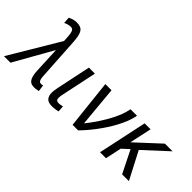

<svg xmlns="http://www.w3.org/2000/svg" viewBox="-55 -1310 1892 1892"><g transform="rotate(45 891.0 -364.0)"><path d="M384.8 -131.8Q386.2 -110.4 389.6 -97.4Q393.1 -84.5 398.2 -77.1Q403.3 -69.8 409.9 -67.4Q416.5 -64.9 424.8 -64.9Q431.6 -64.9 438 -66.2Q444.3 -67.4 449.2 -68.8L458 0Q435.5 5.4 421.4 6.6Q407.2 7.8 400.9 7.8Q380.4 7.8 363.3 2.7Q346.2 -2.4 333.7 -18.1Q321.3 -33.7 313.7 -61.8Q306.2 -89.8 304.2 -136.2L292 -405.8L63 0H-27.8L285.2 -524.9L282.2 -574.2Q280.3 -606 276.4 -625Q272.5 -644 266.1 -654.3Q259.8 -664.6 251 -667.7Q242.2 -670.9 230 -670.9Q222.7 -670.9 213.1 -669.2Q203.6 -667.5 193.8 -664.8Q184.1 -662.1 175.3 -658.4Q166.5 -654.8 160.2 -650.9L155.8 -720.2Q204.6 -743.2 242.2 -743.2Q273.9 -743.2 294.9 -735.4Q315.9 -727.5 328.9 -707.8Q341.8 -688 348.4 -654.8Q355 -621.6 357.9 -570.8Z M737.8 3.9Q731.4 5.9 721.7 7.8Q711.9 9.8 700.4 11.5Q689 13.2 676.8 14.2Q664.6 15.1 652.8 15.1Q602.1 15.1 580.3 -10Q558.6 -35.2 558.6 -80.1Q558.6 -95.7 561.5 -114.3Q564.5 -132.8 568.8 -154.8L643.6 -512.2H727.5L650.9 -148.9Q647 -130.9 644.8 -116.7Q642.6 -102.5 642.6 -91.8Q642.6 -70.8 651.6 -62Q660.6 -53.2 682.6 -53.2Q693.8 -53.2 708 -55.7Q722.2 -58.1 732.9 -62Z M959 -512.2 998 -89.8Q1018.6 -115.2 1041.3 -146Q1064 -176.8 1086.4 -210.7Q1108.9 -244.6 1129.9 -280.8Q1150.9 -316.9 1168.7 -353.3Q1186.5 -389.6 1199.7 -424.8Q1212.9 -460 1219.7 -492.2L1224.1 -512.2H1314L1311 -495.1Q1301.8 -453.6 1283.7 -408.4Q1265.6 -363.3 1241.2 -317.6Q1216.8 -272 1187.5 -227.3Q1158.2 -182.6 1127.2 -141.4Q1096.2 -100.1 1065.2 -64.2Q1034.2 -28.3 1005.9 0H928.7L873 -512.2Z M1619.1 0 1502 -234.9 1430.2 -168.9 1394 0H1311L1420.4 -512.2H1503.4L1453.1 -280.8L1703.1 -512.2H1810.1L1564.9 -286.1L1713.4 0Z"/></g></svg>

Font: Lorenzo Sans
Style: Italic
Weight: 400
Italic angle: -12°
Foundry: Intel Corporation
Version: Version 1.00; ttfautohint (v1.5)